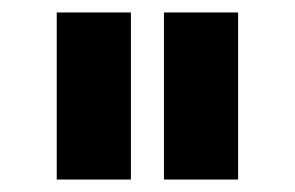

<svg xmlns="http://www.w3.org/2000/svg" viewBox="-20 -719 473 308"><path d="M71 -431V-699H190V-431ZM243 -431V-699H362V-431Z"/></svg>

Font: Montserrat_am3
Style: Bold
Weight: 700
Designer: Julieta Ulanovsky
Foundry: Julieta Ulanovsky. Armenina letters added by Vahan Hovhannisyan
Version: Version 2.001